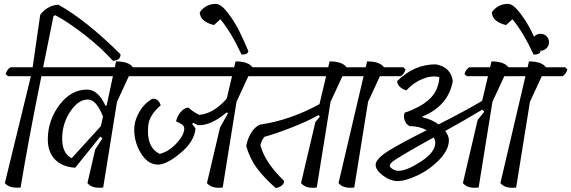

<svg xmlns="http://www.w3.org/2000/svg" viewBox="-20 -965 2940 988"><path d="M187 -889Q222 -936 280 -941Q421 -863 600 -686Q601 -671 591 -662Q581 -653 561 -652Q501 -719 416.5 -785Q332 -851 264 -887L255 -881L202 -619H333L345 -608Q338 -584 320 -573H193Q125 -238 86 0Q27 5 5 -23L139 -573H21L9 -584Q16 -608 34 -619H148Z M496 -262 367 -102Q300 -106 263 -144.5Q226 -183 226 -248Q226 -345 285.5 -424.5Q345 -504 428 -504Q485 -504 523 -420L529 -423L561 -573H227L215 -584Q222 -608 240 -619H571L577 -649Q642 -649 664 -619H763L775 -608Q768 -584 750 -573H643L582 -441L511 0Q454 7 430 -23L470 -196L507 -253ZM432 -453Q383 -453 341.5 -391Q300 -329 300 -252Q300 -175 349 -151L499 -316L510 -365Q476 -453 432 -453Z M793 -118Q738 -118 701.5 -182.5Q665 -247 672 -318Q676 -354 699.5 -393.5Q723 -433 762 -456Q794 -462 807 -423Q749 -374 743 -320Q731 -208 802 -173Q848 -185 886.5 -225.5Q925 -266 928 -299Q930 -314 917 -324Q904 -334 886 -340Q892 -369 911.5 -390.5Q931 -412 951 -411Q969 -392 1005 -374Q1079 -380 1147 -458L1174 -573H639L627 -584Q634 -608 652 -619H1185L1192 -649Q1257 -649 1279 -619H1378L1390 -608Q1383 -584 1365 -573H1258L1197 -441L1126 0Q1069 7 1045 -23L1112 -308L1153 -382L1147 -387Q1064 -317 999 -321L974 -333L969 -327L986 -304Q981 -238 909.5 -178Q838 -118 793 -118Z M1091 -945Q1117 -945 1152 -899.5Q1187 -854 1211.5 -804.5Q1236 -755 1258 -702Q1256 -684 1223 -684Q1169 -800 1114 -866L1081 -836Q1009 -854 1008 -902Q1039 -945 1091 -945Z M1862 -619 1874 -608Q1867 -584 1849 -573H1742L1681 -441L1610 0Q1553 7 1529 -23L1603 -337L1626 -365L1620 -373Q1561 -340 1478.5 -308Q1396 -276 1341 -261Q1325 -242 1320 -218Q1343 -129 1442 -34Q1442 -7 1399 3Q1337 -52 1301 -101Q1265 -150 1247 -214Q1253 -248 1271.5 -280Q1290 -312 1319 -324Q1472 -346 1624 -429L1658 -573H1258L1246 -584Q1253 -608 1271 -619H1669L1676 -649Q1741 -649 1763 -619Z M2055 -619 2067 -608Q2060 -584 2042 -573H1935L1874 -441L1803 0Q1746 7 1722 -23L1851 -573H1742L1730 -584Q1737 -608 1755 -619H1862L1869 -649Q1934 -649 1956 -619Z M2176 -295Q2137 -316 2088 -316Q2071 -324 2063 -344Q2055 -364 2062 -385Q2082 -391 2106 -402Q2168 -429 2202 -467.5Q2236 -506 2241 -565L2238 -569Q2199 -577 2153.5 -558.5Q2108 -540 2071 -500Q2051 -505 2037 -519Q2023 -533 2024 -548Q2111 -634 2223 -634Q2300 -620 2310 -548Q2288 -421 2153 -365L2155 -361Q2201 -351 2237 -325Q2370 -392 2461 -446L2491 -573H2382L2370 -584Q2377 -608 2395 -619H2502L2509 -649Q2574 -649 2596 -619H2695L2702 -649Q2767 -649 2789 -619H2888L2900 -608Q2893 -584 2875 -573H2768L2707 -441L2636 0Q2579 7 2555 -23L2684 -573H2575L2514 -441L2443 0Q2386 7 2362 -23L2438 -348L2472 -390L2462 -401Q2369 -345 2271 -291Q2290 -266 2290 -244Q2290 -194 2240.5 -143Q2191 -92 2128.5 -62.5Q2066 -33 2022 -33Q1983 -36 1948 -63.5Q1913 -91 1913 -117Q1913 -150 1991 -196Q2052 -233 2176 -295ZM2030 -86Q2073 -86 2146.5 -134Q2220 -182 2220 -230Q2220 -242 2212 -258Q2018 -151 1994 -128Q1986 -120 1986 -112Q1986 -104 2000.5 -95Q2015 -86 2030 -86ZM2594 -945Q2620 -945 2655 -899.5Q2690 -854 2714.5 -804.5Q2739 -755 2761 -702Q2759 -684 2726 -684Q2672 -800 2617 -866L2584 -836Q2512 -854 2511 -902Q2542 -945 2594 -945Z M2792.5 -717Q2780 -704 2762 -704Q2744 -704 2731 -717Q2718 -730 2718 -748Q2718 -766 2730.5 -778.5Q2743 -791 2761.5 -791Q2780 -791 2792.5 -778.5Q2805 -766 2805 -748Q2805 -730 2792.5 -717Z"/></svg>

Font: Tillana
Style: Regular
Weight: 400
Designer: Lipi Raval (Devanagari, Latin), Jonny Pinhorn (Latin)
Foundry: Indian Type Foundry
Version: Version 2.003;PS 1.0;hotconv 1.0.79;makeotf.lib2.5.61930; tt